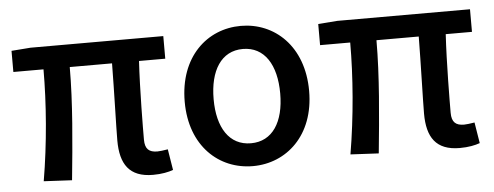

<svg xmlns="http://www.w3.org/2000/svg" viewBox="-43 -669 2024 787"><g transform="rotate(-5 969.0 -275.5)"><path d="M558 13C594 13 622 7 641 0L627 -86C608 -83 594 -81 584 -81C550 -81 533 -95 533 -134C533 -178 534 -341 541 -457H649V-550H103L24 -544V-457H148C148 -317 135 -153 109 0L225 6C240 -144 256 -310 256 -457H430C429 -346 424 -190 424 -140C424 -43 460 13 558 13Z M969 13C1107 13 1225 -91 1225 -274C1225 -459 1107 -564 969 -564C830 -564 713 -459 713 -274C713 -91 830 13 969 13ZM969 -81C880 -81 832 -157 832 -274C832 -392 880 -469 969 -469C1058 -469 1106 -392 1106 -274C1106 -157 1058 -81 969 -81Z M1820 13C1856 13 1884 7 1903 0L1889 -86C1870 -83 1856 -81 1846 -81C1812 -81 1795 -95 1795 -134C1795 -178 1796 -341 1803 -457H1911V-550H1365L1286 -544V-457H1410C1410 -317 1397 -153 1371 0L1487 6C1502 -144 1518 -310 1518 -457H1692C1691 -346 1686 -190 1686 -140C1686 -43 1722 13 1820 13Z"/></g></svg>

Font: Source Han Sans KR Medium
Style: Regular
Weight: 500
Designer: Ryoko NISHIZUKA (kana & ideographs); Paul D. Hunt (Latin, Greek & Cyrillic); Wenlong ZHANG (bopomofo); Sandoll Communica
Foundry: Adobe Systems Incorporated
Version: Version 1.001;PS 1.001;hotconv 1.0.78;makeotf.lib2.5.61930